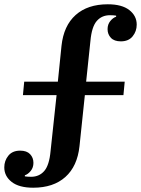

<svg xmlns="http://www.w3.org/2000/svg" viewBox="-37 -730 658 896"><path d="M118 146Q52 146 17.5 119Q-17 92 -17 51Q-17 20 2 -3.5Q21 -27 57 -27Q88 -27 103.5 -10.5Q119 6 119 30Q119 52 106.5 67.5Q94 83 79 88V93Q84 94 92 94.5Q100 95 108 95Q146 95 169.5 68Q193 41 199 -25L227 -286H70L76 -349H233L250 -516Q260 -610 316 -660Q372 -710 466 -710Q532 -710 566.5 -683Q601 -656 601 -615Q601 -584 582 -560.5Q563 -537 527 -537Q496 -537 480.5 -553.5Q465 -570 465 -594Q465 -616 477.5 -631.5Q490 -647 505 -652V-657Q500 -658 492 -658.5Q484 -659 476 -659Q438 -659 414.5 -632Q391 -605 385 -539L365 -349H545L539 -286H359L334 -48Q324 46 268 96Q212 146 118 146Z"/></svg>

Font: IBM Plex Serif SmBld
Style: Regular
Weight: 600
Designer: Mike Abbink, Paul van der Laan, Pieter van Rosmalen
Foundry: Bold Monday
Version: Version 3.001